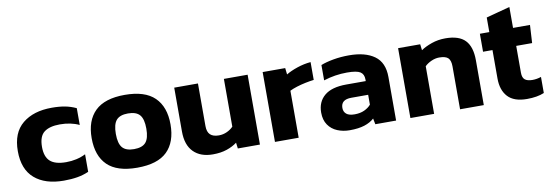

<svg xmlns="http://www.w3.org/2000/svg" viewBox="-50 -944 3672 1283"><g transform="rotate(-10 1785.5 -303.0)"><path d="M301 10Q174 10 102.5 -52Q31 -114 31 -237Q31 -362 105.5 -423Q180 -484 304 -484Q356 -484 394.5 -476.5Q433 -469 469 -452V-338Q413 -365 338 -365Q268 -365 231.5 -337Q195 -309 195 -237Q195 -170 229 -139.5Q263 -109 337 -109Q410 -109 470 -139V-20Q434 -4 392.5 3Q351 10 301 10Z M799 10Q662 10 597 -53.5Q532 -117 532 -237Q532 -356 597.5 -420Q663 -484 799 -484Q936 -484 1001.5 -420Q1067 -356 1067 -237Q1067 -117 1002 -53.5Q937 10 799 10ZM799 -116Q855 -116 879 -144Q903 -172 903 -237Q903 -302 879 -330Q855 -358 799 -358Q744 -358 720 -330Q696 -302 696 -237Q696 -172 720 -144Q744 -116 799 -116Z M1312 10Q1228 10 1181 -37.5Q1134 -85 1134 -176V-474H1295V-185Q1295 -145 1314.5 -126.5Q1334 -108 1373 -108Q1402 -108 1428 -120Q1454 -132 1471 -150V-474H1632V0H1482L1477 -40Q1448 -18 1407 -4Q1366 10 1312 10Z M1734 0V-474H1887L1892 -430Q1923 -449 1969 -464.5Q2015 -480 2061 -484V-363Q2035 -360 2003.5 -353.5Q1972 -347 1943.5 -338Q1915 -329 1895 -319V0Z M2240 10Q2195 10 2156.5 -6Q2118 -22 2095 -55.5Q2072 -89 2072 -139Q2072 -212 2121.5 -253.5Q2171 -295 2270 -295H2402V-306Q2402 -342 2378 -357.5Q2354 -373 2288 -373Q2207 -373 2129 -348V-452Q2164 -466 2214.5 -475Q2265 -484 2321 -484Q2431 -484 2493.5 -439Q2556 -394 2556 -296V0H2415L2407 -40Q2381 -16 2340.5 -3Q2300 10 2240 10ZM2291 -89Q2329 -89 2357 -102Q2385 -115 2402 -135V-202H2288Q2217 -202 2217 -145Q2217 -119 2235 -104Q2253 -89 2291 -89Z M2653 0V-474H2803L2808 -433Q2837 -453 2881 -468.5Q2925 -484 2975 -484Q3067 -484 3109 -440Q3151 -396 3151 -304V0H2990V-291Q2990 -331 2973 -348Q2956 -365 2912 -365Q2886 -365 2859 -353Q2832 -341 2814 -323V0Z M3443 10Q3355 10 3313.5 -35Q3272 -80 3272 -159V-352H3208V-474H3272V-573L3433 -616V-474H3548L3541 -352H3433V-170Q3433 -136 3450 -122.5Q3467 -109 3501 -109Q3530 -109 3560 -119V-10Q3513 10 3443 10Z"/></g></svg>

Font: Kanit SemiBold
Style: Regular
Weight: 600
Designer: Katatrad Team
Foundry: CadsonDemak
Version: Version 2.000; ttfautohint (v1.8.3)